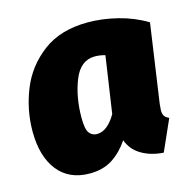

<svg xmlns="http://www.w3.org/2000/svg" viewBox="-89 -643 752 752"><g transform="rotate(-15 287.0 -267.0)"><path d="M566 -491 520 -172Q518 -152 518 -147Q518 -133 523 -124.5Q528 -116 542 -110L486 16Q436 13 398 -9Q360 -31 345 -72Q316 -29 278 -4.5Q240 20 186 20Q102 20 56.5 -38Q11 -96 11 -197Q11 -283 43.5 -364.5Q76 -446 147.5 -500Q219 -554 330 -554Q389 -554 451 -538.5Q513 -523 566 -491ZM210 -198Q210 -153 221.5 -137.5Q233 -122 253 -122Q295 -122 330 -182L364 -412Q342 -418 322 -418Q264 -418 237 -350.5Q210 -283 210 -198Z"/></g></svg>

Font: Fira Sans Black
Style: Italic
Weight: 900
Italic angle: -8°
Designer: Carrois Corporate & Edenspiekermann AG
Foundry: Carrois Corporate GbR & Edenspiekermann AG
Version: Version 4.203